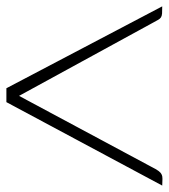

<svg xmlns="http://www.w3.org/2000/svg" viewBox="-20 -639 529 601"><path d="M0 -362.8 487.8 -619.1Q487.8 -604.5 487.3 -596.9Q486.8 -589.4 483.9 -584.7Q481 -580.1 474.1 -576.4Q467.3 -572.8 454.1 -565.4L39.6 -338.9L454.1 -116.7Q468.8 -109.4 475.8 -104.2Q482.9 -99.1 485.8 -93Q488.8 -86.9 488.5 -78.9Q488.3 -70.8 487.8 -58.1L0 -319.3Z"/></svg>

Font: Unique
Style: Regular
Weight: 400
Designer: Anna Pocius (aka Artmaker)
Foundry: Anna Pocius
Version: Version 1.000 2013 initial release